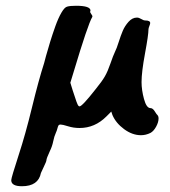

<svg xmlns="http://www.w3.org/2000/svg" viewBox="-20 -449 589 666"><path d="M19 176Q19 168 45 88Q68 18 91 -76.5Q114 -171 133 -230Q133 -231 139.5 -254.5Q146 -278 154 -304Q162 -330 172 -358Q182 -386 193 -405Q204 -424 213 -426Q223 -429 244 -429Q294 -429 294 -412L293 -411Q293 -410 293 -409Q292 -406 297 -399.5Q302 -393 300 -390Q285 -365 235 -198L224 -162L232 -136Q248 -85 252 -82Q254 -80 256 -80Q265 -80 312 -140Q334 -167 344 -184.5Q354 -202 363 -228.5Q372 -255 380 -272Q384 -279 391.5 -302.5Q399 -326 406 -342.5Q413 -359 426 -373.5Q439 -388 455 -388Q462 -388 470 -383Q478 -378 484 -378Q501 -378 501 -369Q501 -366 498 -358.5Q495 -351 495 -347Q495 -328 483 -263.5Q471 -199 471 -164Q471 -137 479.5 -105.5Q488 -74 502 -74Q510 -74 517 -62.5Q524 -51 526 -50Q530 -46 530 -38Q530 -25 521.5 -9.5Q513 6 502 12Q486 20 469 20Q439 20 410.5 -1Q382 -22 370 -50L366 -62L349 -45Q309 -5 256 -5Q235 -5 216 -11Q197 -17 190 -17Q185 -17 183 -14Q181 -11 179 -3Q177 5 174 11Q168 24 164.5 41.5Q161 59 153 75Q141 101 141 107Q141 111 131.5 130.5Q122 150 122 151Q113 197 56 197Q19 197 19 176Z"/></svg>

Font: NaniFont Regular
Style: Regular
Weight: 400
Designer: Nanigashitei
Version: Version 1.036